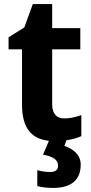

<svg xmlns="http://www.w3.org/2000/svg" viewBox="-20 -682 448 942"><path d="M376 125C376 75 334 46 296 34L306 6C335 2 359 -5 379 -14V-117C352 -108 325 -101 295 -101C259 -101 236 -123 236 -169V-440H374V-544H236V-662H141L99 -547L22 -499V-440H88V-169C88 -44 142 0 220 9L191 77C242 85 265 104 265 130C265 155 248 162 224 162C205 162 181 158 163 153V231C181 236 208 240 241 240C333 240 376 198 376 125Z"/></svg>

Font: Noto Sans Display
Style: Bold
Weight: 700
Designer: Monotype Design Team
Foundry: Monotype Imaging Inc.
Version: Version 1.900